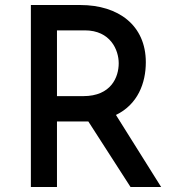

<svg xmlns="http://www.w3.org/2000/svg" viewBox="-20 -745 704 765"><path d="M300 -725H103V0H207V-261H314C320 -261 326 -261 332 -261L500 0H622L442 -287C529 -329 561 -414 561 -497C561 -644 452 -725 300 -725ZM312 -362H207V-624H318C420 -624 453 -546 453 -493C453 -438 423 -362 312 -362Z"/></svg>

Font: Reem Kufi
Style: Regular
Weight: 400
Designer: Khaled Hosny
Version: Version 0.007